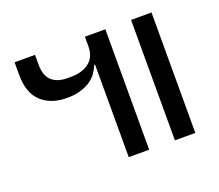

<svg xmlns="http://www.w3.org/2000/svg" viewBox="-97 -684 938 821"><g transform="rotate(-20 372.0 -274.0)"><path d="M569 -548H662V0H569ZM359 -421H355Q348 -403 336 -386Q324 -369 305.5 -356.5Q287 -344 260.5 -336Q234 -328 198 -328Q126 -328 82.5 -368Q39 -408 39 -491V-548H132V-504Q132 -453 157.5 -430Q183 -407 228 -407H246Q296 -407 327.5 -431.5Q359 -456 359 -505V-548H452V0H359Z"/></g></svg>

Font: IBM Plex Sans Thai Text
Style: Regular
Weight: 450
Designer: Mike Abbink, Paul van der Laan, Pieter van Rosmalen, Ben Mitchell, Mark Frömberg
Foundry: Bold Monday
Version: Version 1.1